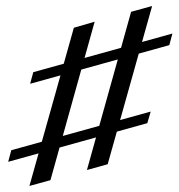

<svg xmlns="http://www.w3.org/2000/svg" viewBox="-20 -566 596 641"><path d="M270.2 1.6 417.7 -526.6 487.9 -546 339.5 -17.7ZM7.3 -25.8 17.7 -64.5 483.1 -193.5 471.8 -154.8ZM78.2 54.8 226.6 -473.4 296 -493.5 148.4 35.5ZM80.6 -286.3 91.1 -325 555.6 -454 545.2 -415.3Z"/></svg>

Font: Playfair 9pt
Style: Italic
Weight: 400
Italic angle: -15.6°
Designer: Claus Eggers Sørensen
Foundry: Claus Eggers Sørensen
Version: Version 2.001;gftools[0.9.30]